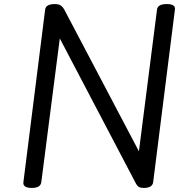

<svg xmlns="http://www.w3.org/2000/svg" viewBox="-20 -910 928 944"><path d="M136 14Q92 14 95 -14L202 -863Q204 -877 216 -883.5Q228 -890 250 -890Q268 -890 278 -883.5Q288 -877 296 -863L663 -166L752 -863Q754 -877 766 -883.5Q778 -890 800 -890Q844 -890 840 -863L733 -14Q731 0 719.5 7Q708 14 687 14Q671 14 662.5 9Q654 4 645 -14L274 -721L183 -14Q181 0 169.5 7Q158 14 136 14Z"/></svg>

Font: Playwrite GB S
Style: Italic
Weight: 400
Italic angle: -7°
Designer: Veronika Burian, José Scaglione
Foundry: TypeTogether
Version: Version 1.000